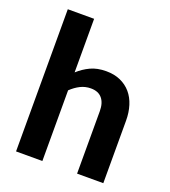

<svg xmlns="http://www.w3.org/2000/svg" viewBox="-136 -846 839 946"><g transform="rotate(20 283.5 -373.0)"><path d="M57 0V-745.5H195V-464.5Q224 -491 258.5 -507.2Q293 -523.5 340.5 -523.5Q382.5 -523.5 415 -509Q447.5 -494.5 469.8 -468.5Q492 -442.5 503.2 -406.5Q514.5 -370.5 514.5 -327.5V0H377V-327.5Q377 -370.5 357 -394.2Q337 -418 298 -418Q268.5 -418 243.2 -405.2Q218 -392.5 195 -370.5V0Z"/></g></svg>

Font: Lato Heavy
Style: Regular
Weight: 800
Designer: Lukasz Dziedzic
Foundry: tyPoland Lukasz Dziedzic
Version: Version 2.007; 2014-02-27